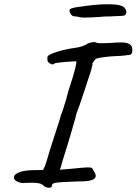

<svg xmlns="http://www.w3.org/2000/svg" viewBox="-20 -844 645 906"><path d="M187 34Q180 23 158 20Q136 17 101 19Q87 21 73.5 17.5Q60 14 52 6.5Q44 -1 46 -9Q47 -21 69 -30.5Q91 -40 134 -41L183 -42L193 -62Q197 -73 202 -90.5Q207 -108 214 -131Q218 -145 226 -169.5Q234 -194 243 -221.5Q252 -249 259 -271Q266 -293 268 -302Q272 -311 279 -332.5Q286 -354 292.5 -376.5Q299 -399 301 -409Q327 -488 335 -521Q343 -554 339 -555Q335 -555 319.5 -554Q304 -553 286 -551.5Q268 -550 253.5 -548Q239 -546 236 -544Q231 -537 219 -542.5Q207 -548 204 -558Q203 -567 203.5 -573Q204 -579 209 -582Q216 -588 237 -595.5Q258 -603 284 -609Q310 -615 333 -618Q350 -620 367 -625.5Q384 -631 394 -639Q403 -642 411.5 -644Q420 -646 429 -645Q437 -640 456.5 -640Q476 -640 498 -641Q554 -646 574.5 -642Q595 -638 602 -624Q607 -605 602.5 -594Q598 -583 581 -584Q572 -582 551 -580.5Q530 -579 504 -578Q435 -572 430 -564Q426 -560 423.5 -556Q421 -552 417 -547Q418 -543 412.5 -522Q407 -501 399 -479Q395 -466 387 -442Q379 -418 370.5 -392.5Q362 -367 355 -346.5Q348 -326 345 -319Q341 -310 338.5 -299.5Q336 -289 335 -284Q321 -235 311 -201.5Q301 -168 293 -142.5Q285 -117 278 -94Q271 -71 263 -43Q263 -43 279 -44.5Q295 -46 321 -48Q368 -53 387.5 -54Q407 -55 412.5 -51.5Q418 -48 421 -39Q441 -12 423.5 0.5Q406 13 350 12Q298 14 271.5 15.5Q245 17 236 20Q227 23 225 30Q226 41 213.5 42Q201 43 187 34ZM378 -761Q371 -761 361.5 -762Q352 -763 343 -766Q328 -766 322.5 -769Q317 -772 312 -781Q303 -796 312.5 -802Q322 -808 356 -812Q389 -817 422.5 -820.5Q456 -824 492 -824Q517 -824 536 -821Q555 -818 566 -809Q579 -795 575.5 -781.5Q572 -768 551 -769Q545 -769 530.5 -768Q516 -767 499.5 -766.5Q483 -766 471 -766Q464 -765 449 -764Q434 -763 415 -762Q396 -761 378 -761Z"/></svg>

Font: Caveat Medium
Style: Regular
Weight: 500
Designer: Pablo Impallari
Foundry: Pablo Impallari
Version: Version 2.000